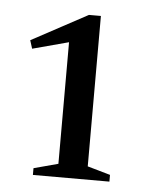

<svg xmlns="http://www.w3.org/2000/svg" viewBox="-38 -704 329 440"><g transform="rotate(5 127.0 -484.0)"><path d="M109.5 -326.5V-642L127.5 -611L26.5 -584L20.5 -603L149.5 -672.5H177V-326.5L229.5 -311.5V-296H53.5V-311.5Z"/></g></svg>

Font: Newsreader Text
Style: Regular
Weight: 400
Designer: Hugues Gentile
Foundry: Production Type
Version: Version 1.001